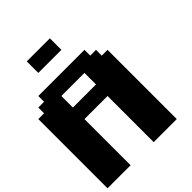

<svg xmlns="http://www.w3.org/2000/svg" viewBox="-298 -1298 1471 1471"><g transform="rotate(-45 437.5 -562.5)"><path d="M500 0H750V-750H687.5V-812.5H625V-875H125V-812.5H62.5V-750H0V0H250V-500H500ZM500 -625H250V-750H500ZM250 -1000H500V-1125H250Z"/></g></svg>

Font: Faithful 32x
Style: Bold
Weight: 400
Foundry: Faithful Resource Pack
Version: Version 1.0; January 27, 2023